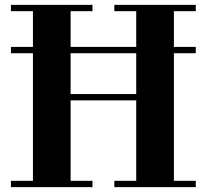

<svg xmlns="http://www.w3.org/2000/svg" viewBox="-20 -770 850 790"><path d="M25 -551V-577H785.5V-551ZM785.5 -750V-724H695.5V-26H785.5V0H450.5V-26H540.5V-357H270.5V-26H360.5V0H25V-26H115.5V-724H25V-750H360.5V-724H270.5V-383H540.5V-724H450.5V-750Z"/></svg>

Font: Bodoni Moda 9pt
Style: Bold
Weight: 700
Designer: Owen Earl
Foundry: indestructible type
Version: Version 2.005